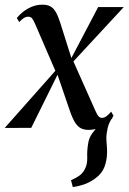

<svg xmlns="http://www.w3.org/2000/svg" viewBox="-46 -532 536 799"><path d="M257 246.5 249.5 218Q271.5 208.5 285.5 198Q299.5 187.5 307.5 171Q318 151.5 317 123Q316 94.5 320.5 67.5Q324 40.5 339.2 21.2Q354.5 2 365 -12L423.5 -44Q407.5 -24 402 0.8Q396.5 25.5 396.5 45Q397 58.5 398.5 74Q400 89.5 399.5 103.5Q399 136 388.5 163.2Q378 190.5 350.5 210.5Q332.5 224 310.8 232.8Q289 241.5 257 246.5ZM322.5 8.5Q304.5 8.5 291.2 2Q278 -4.5 267.2 -21Q256.5 -37.5 245.5 -68.5L186 -242.5H204L84 0L-26.5 0.5L199.5 -254.5L189 -226.5L100.5 -431.5Q93 -449 87.2 -455.8Q81.5 -462.5 71.5 -462.5Q61 -462.5 51.5 -455.8Q42 -449 34 -440L24 -457Q34 -470 50 -482.8Q66 -495.5 86.5 -504Q107 -512.5 130.5 -512.5Q150.5 -512.5 163.5 -505.5Q176.5 -498.5 186 -482.2Q195.5 -466 204.5 -438L255.5 -276.5L239.5 -268.5L362.5 -502.5H469L242 -257.5L255 -286.5L351 -71Q358.5 -54 364.2 -47.8Q370 -41.5 378.5 -41.5Q388.5 -41.5 398.5 -49.5Q408.5 -57.5 416.5 -67.5L426.5 -50Q414.5 -32.5 398.5 -19.2Q382.5 -6 363.2 1.2Q344 8.5 322.5 8.5Z"/></svg>

Font: Merriweather 144pt
Style: Italic
Weight: 400
Italic angle: -7.8°
Version: Version 2.101